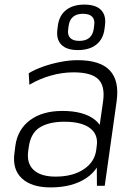

<svg xmlns="http://www.w3.org/2000/svg" viewBox="-20 -809 594 836"><path d="M401 -173 429 -369Q438 -435 407.5 -464.5Q377 -494 300 -494Q251 -494 201.5 -480Q152 -466 108 -440L105 -490Q133 -507 169 -519.5Q205 -532 244 -539.5Q283 -547 318 -547Q416 -547 458 -502.5Q500 -458 488 -369L436 0H402ZM200 7Q117 7 75 -32.5Q33 -72 43 -143L47 -175Q57 -246 111 -286Q165 -326 252 -326Q344 -326 392.5 -288Q441 -250 431 -180L426 -146Q416 -74 355.5 -33.5Q295 7 200 7ZM222 -40Q296 -40 344 -71.5Q392 -103 399 -156L401 -172Q409 -223 372 -251Q335 -279 261 -279Q193 -279 153 -254Q113 -229 105 -167L103 -153Q95 -98 126.5 -69Q158 -40 222 -40ZM319 -591Q270 -591 247 -614.5Q224 -638 230 -682L232 -698Q238 -742 268 -765.5Q298 -789 347 -789Q397 -789 420 -765.5Q443 -742 437 -698L435 -682Q429 -638 399 -614.5Q369 -591 319 -591ZM325 -631Q353 -631 368.5 -644Q384 -657 388 -682L390 -698Q394 -723 381.5 -736Q369 -749 341 -749Q314 -749 298.5 -736Q283 -723 279 -698L277 -682Q273 -657 285.5 -644Q298 -631 325 -631Z"/></svg>

Font: Pathway Extreme 8pt Thin 12pt
Style: Italic
Weight: 100
Italic angle: -8°
Version: Version 1.001;gftools[0.9.26]